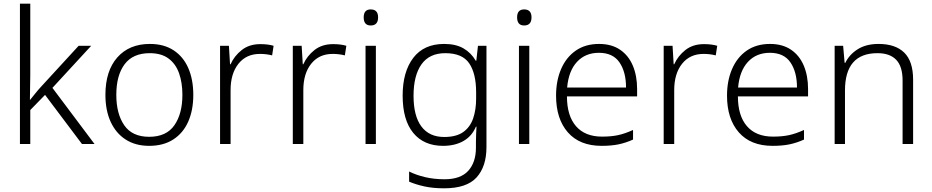

<svg xmlns="http://www.w3.org/2000/svg" viewBox="-20 -780 5049 1040"><path d="M144 -760V-374Q144 -342 143 -307.5Q142 -273 142 -239H143Q156 -255 172.5 -275.5Q189 -296 204 -312L406 -532H474L264 -304L492 0H424L224 -266L144 -184V0H88V-760Z M1027 -266Q1027 -183 999.5 -121Q972 -59 918.5 -24.5Q865 10 788 10Q714 10 661 -24Q608 -58 579.5 -120Q551 -182 551 -266Q551 -396 615.5 -469Q680 -542 792 -542Q868 -542 920.5 -507.5Q973 -473 1000 -411Q1027 -349 1027 -266ZM610 -266Q610 -164 653 -101.5Q696 -39 788 -39Q881 -39 924.5 -101.5Q968 -164 968 -266Q968 -332 950 -383Q932 -434 893 -463Q854 -492 791 -492Q700 -492 655 -432Q610 -372 610 -266Z M1390 -541Q1432 -541 1462 -532L1454 -480Q1438 -484 1422 -486Q1406 -488 1388 -488Q1314 -488 1271.5 -434.5Q1229 -381 1229 -292V0H1172V-532H1220L1226 -432H1229Q1249 -477 1289.5 -509Q1330 -541 1390 -541Z M1784 -541Q1826 -541 1856 -532L1848 -480Q1832 -484 1816 -486Q1800 -488 1782 -488Q1708 -488 1665.5 -434.5Q1623 -381 1623 -292V0H1566V-532H1614L1620 -432H1623Q1643 -477 1683.5 -509Q1724 -541 1784 -541Z M1988 -729Q2028 -729 2028 -686Q2028 -642 1988 -642Q1950 -642 1950 -686Q1950 -729 1988 -729ZM2016 -532V0H1960V-532Z M2386 -542Q2449 -542 2490.5 -518Q2532 -494 2557 -451H2560L2569 -532H2615V17Q2615 122 2561.5 181Q2508 240 2386 240Q2326 240 2280 230Q2234 220 2196 204V149Q2234 168 2282.5 179.5Q2331 191 2388 191Q2475 191 2516.5 145Q2558 99 2558 20V-11Q2558 -32 2559 -53Q2560 -74 2561 -94H2558Q2536 -42 2490 -16Q2444 10 2380 10Q2276 10 2218.5 -60Q2161 -130 2161 -262Q2161 -391 2218.5 -466.5Q2276 -542 2386 -542ZM2392 -492Q2306 -492 2263 -431.5Q2220 -371 2220 -261Q2220 -152 2262.5 -95Q2305 -38 2386 -38Q2452 -38 2489.5 -65Q2527 -92 2543 -139Q2559 -186 2559 -246V-280Q2559 -382 2521.5 -437Q2484 -492 2392 -492Z M2819 -729Q2859 -729 2859 -686Q2859 -642 2819 -642Q2781 -642 2781 -686Q2781 -729 2819 -729ZM2847 -532V0H2791V-532Z M3225 -542Q3293 -542 3339 -510.5Q3385 -479 3408 -424Q3431 -369 3431 -298V-258H3051Q3051 -153 3100 -96.5Q3149 -40 3241 -40Q3291 -40 3328 -48Q3365 -56 3409 -76V-24Q3369 -6 3330 2Q3291 10 3239 10Q3120 10 3056 -63Q2992 -136 2992 -262Q2992 -343 3019.5 -406.5Q3047 -470 3099 -506Q3151 -542 3225 -542ZM3224 -494Q3151 -494 3105.5 -445Q3060 -396 3052 -306H3371Q3371 -390 3335.5 -442Q3300 -494 3224 -494Z M3793 -541Q3835 -541 3865 -532L3857 -480Q3841 -484 3825 -486Q3809 -488 3791 -488Q3717 -488 3674.5 -434.5Q3632 -381 3632 -292V0H3575V-532H3623L3629 -432H3632Q3652 -477 3692.5 -509Q3733 -541 3793 -541Z M4151 -542Q4219 -542 4265 -510.5Q4311 -479 4334 -424Q4357 -369 4357 -298V-258H3977Q3977 -153 4026 -96.5Q4075 -40 4167 -40Q4217 -40 4254 -48Q4291 -56 4335 -76V-24Q4295 -6 4256 2Q4217 10 4165 10Q4046 10 3982 -63Q3918 -136 3918 -262Q3918 -343 3945.5 -406.5Q3973 -470 4025 -506Q4077 -542 4151 -542ZM4150 -494Q4077 -494 4031.5 -445Q3986 -396 3978 -306H4297Q4297 -390 4261.5 -442Q4226 -494 4150 -494Z M4739 -542Q4830 -542 4878 -495Q4926 -448 4926 -348V0H4869V-344Q4869 -420 4834.5 -456Q4800 -492 4733 -492Q4557 -492 4557 -290V0H4501V-532H4547L4555 -440H4559Q4580 -484 4625.5 -513Q4671 -542 4739 -542Z"/></svg>

Font: BC Sans Light
Style: Regular
Weight: 300
Designer: Monotype Design Team
Foundry: Monotype Imaging Inc.
Version: Version 2.000;GOOG;noto-source:20170915:90ef993387c0